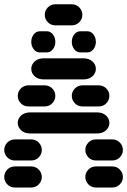

<svg xmlns="http://www.w3.org/2000/svg" viewBox="-44 -881 589 888"><path d="M25.4 -13.7H99.6Q121.1 -13.7 135.3 -28.3Q149.4 -43 149.4 -62.5Q149.4 -82 135.3 -96.7Q121.1 -111.3 99.6 -111.3H25.4Q3.9 -111.3 -10.3 -96.7Q-24.4 -82 -24.4 -62.5Q-24.4 -43 -10.3 -28.3Q3.9 -13.7 25.4 -13.7ZM400.4 -13.7H474.6Q496.1 -13.7 510.3 -28.3Q524.4 -43 524.4 -62.5Q524.4 -82 510.3 -96.7Q496.1 -111.3 474.6 -111.3H400.4Q378.9 -111.3 364.7 -96.7Q350.6 -82 350.6 -62.5Q350.6 -43 364.7 -28.3Q378.9 -13.7 400.4 -13.7ZM25.4 -138.7H99.6Q121.1 -138.7 135.3 -153.3Q149.4 -168 149.4 -187.5Q149.4 -207 135.3 -221.7Q121.1 -236.3 99.6 -236.3H25.4Q3.9 -236.3 -10.3 -221.7Q-24.4 -207 -24.4 -187.5Q-24.4 -168 -10.3 -153.3Q3.9 -138.7 25.4 -138.7ZM400.4 -138.7H474.6Q496.1 -138.7 510.3 -153.3Q524.4 -168 524.4 -187.5Q524.4 -207 510.3 -221.7Q496.1 -236.3 474.6 -236.3H400.4Q378.9 -236.3 364.7 -221.7Q350.6 -207 350.6 -187.5Q350.6 -168 364.7 -153.3Q378.9 -138.7 400.4 -138.7ZM96.7 -263.7H403.3Q430.7 -263.7 446.3 -278.3Q461.9 -293 461.9 -312.5Q461.9 -332 446.3 -346.7Q430.7 -361.3 403.3 -361.3H96.7Q69.3 -361.3 53.7 -346.7Q38.1 -332 38.1 -312.5Q38.1 -293 53.7 -278.3Q69.3 -263.7 96.7 -263.7ZM87.9 -388.7H162.1Q183.6 -388.7 197.8 -403.3Q211.9 -418 211.9 -437.5Q211.9 -457 197.8 -471.7Q183.6 -486.3 162.1 -486.3H87.9Q66.4 -486.3 52.2 -471.7Q38.1 -457 38.1 -437.5Q38.1 -418 52.2 -403.3Q66.4 -388.7 87.9 -388.7ZM337.9 -388.7H412.1Q433.6 -388.7 447.8 -403.3Q461.9 -418 461.9 -437.5Q461.9 -457 447.8 -471.7Q433.6 -486.3 412.1 -486.3H337.9Q316.4 -486.3 302.2 -471.7Q288.1 -457 288.1 -437.5Q288.1 -418 302.2 -403.3Q316.4 -388.7 337.9 -388.7ZM159.2 -513.7H340.8Q368.2 -513.7 383.8 -528.3Q399.4 -543 399.4 -562.5Q399.4 -582 383.8 -596.7Q368.2 -611.3 340.8 -611.3H159.2Q131.8 -611.3 116.2 -596.7Q100.6 -582 100.6 -562.5Q100.6 -543 116.2 -528.3Q131.8 -513.7 159.2 -513.7ZM139.6 -638.7H172.9Q189.5 -638.7 200.7 -653.3Q211.9 -668 211.9 -687.5Q211.9 -707 200.7 -721.7Q189.5 -736.3 172.9 -736.3H139.6Q123 -736.3 111.8 -721.7Q100.6 -707 100.6 -687.5Q100.6 -668 111.8 -653.3Q123 -638.7 139.6 -638.7ZM327.1 -638.7H360.4Q377 -638.7 388.2 -653.3Q399.4 -668 399.4 -687.5Q399.4 -707 388.2 -721.7Q377 -736.3 360.4 -736.3H327.1Q310.5 -736.3 299.3 -721.7Q288.1 -707 288.1 -687.5Q288.1 -668 299.3 -653.3Q310.5 -638.7 327.1 -638.7ZM212.9 -763.7H287.1Q308.6 -763.7 322.8 -778.3Q336.9 -793 336.9 -812.5Q336.9 -832 322.8 -846.7Q308.6 -861.3 287.1 -861.3H212.9Q191.4 -861.3 177.2 -846.7Q163.1 -832 163.1 -812.5Q163.1 -793 177.2 -778.3Q191.4 -763.7 212.9 -763.7Z"/></svg>

Font: Workbench
Style: Regular
Weight: 400
Designer: Jens Kutilek
Foundry: Jens Kutilek
Version: Version 2.001